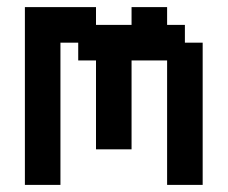

<svg xmlns="http://www.w3.org/2000/svg" viewBox="-20 -520 640 540"><path d="M450 0H550V-400H500V-450H450V-500H350V-450H250V-500H50V0H150V-400H200V-350H250V-100H350V-350H450Z"/></svg>

Font: Matrix Sans Video
Style: Regular
Weight: 400
Designer: Brad Neil
Version: Version 1.100